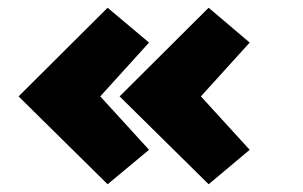

<svg xmlns="http://www.w3.org/2000/svg" viewBox="-20 -506 783 496"><path d="M519 -30 289 -257 519 -486 625 -396 499 -257 625 -119ZM258 -30 28 -257 258 -486 365 -396 239 -257 365 -119Z"/></svg>

Font: Lil Grotesk Black
Style: Regular
Weight: 900
Designer: Bastien Sozeau
Foundry: NBR — Bastien Sozeau
Version: Version 3.003; ttfautohint (v1.8.4.7-5d5b);gftools[0.9.33]